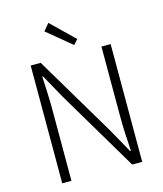

<svg xmlns="http://www.w3.org/2000/svg" viewBox="-135 -1048 977 1148"><g transform="rotate(-15 353.5 -474.0)"><path d="M106 0H163V-437C163 -509 159 -578 156 -648H160L241 -502L539 0H601V-729H544V-297C544 -226 548 -152 553 -81H548L466 -228L168 -729H106ZM389 -780 416 -810 274 -948 238 -905Z"/></g></svg>

Font: Noto Sans HK Light
Style: Regular
Weight: 300
Designer: Ryoko NISHIZUKA 西塚涼子 (kana, bopomofo & ideographs); Paul D. Hunt (Latin, Greek & Cyrillic); Sandoll Communications 산돌커뮤니
Foundry: Adobe
Version: Version 2.004;hotconv 1.0.118;makeotfexe 2.5.65603